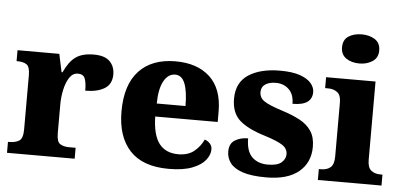

<svg xmlns="http://www.w3.org/2000/svg" viewBox="-52 -881 2091 998"><g transform="rotate(5 993.5 -382.0)"><path d="M14 0V-57H19Q53 -57 72.5 -69.5Q92 -82 92 -129V-411Q92 -455 75 -467Q58 -479 25 -479H22V-536H240L260 -442H265Q290 -498 324.5 -523Q359 -548 419 -548Q477 -548 503 -521.5Q529 -495 529 -454Q529 -403 491.5 -380Q454 -357 391 -357Q391 -398 382.5 -420Q374 -442 346 -442Q319 -442 302 -416.5Q285 -391 276.5 -352.5Q268 -314 268 -276V-124Q268 -80 286 -68.5Q304 -57 333 -57H367V0Z M858 10Q722 10 655 -62.5Q588 -135 588 -266Q588 -406 655.5 -478Q723 -550 846 -550Q960 -550 1025.5 -489Q1091 -428 1091 -309V-255H765Q767 -159 801 -114.5Q835 -70 901 -70Q952 -70 983.5 -95.5Q1015 -121 1032 -158Q1048 -153 1059.5 -140.5Q1071 -128 1071 -110Q1071 -82 1049.5 -54.5Q1028 -27 981 -8.5Q934 10 858 10ZM917 -323Q917 -398 901 -439.5Q885 -481 850 -481Q813 -481 790.5 -440.5Q768 -400 767 -323Z M1367 10Q1289 10 1243.5 -5.5Q1198 -21 1178.5 -47.5Q1159 -74 1159 -107Q1159 -149 1188 -166.5Q1217 -184 1256 -184Q1256 -118 1286.5 -87.5Q1317 -57 1370 -57Q1419 -57 1440.5 -75.5Q1462 -94 1462 -119Q1462 -149 1433.5 -167Q1405 -185 1341 -205Q1252 -232 1208.5 -270.5Q1165 -309 1165 -383Q1165 -468 1227 -508.5Q1289 -549 1391 -549Q1456 -549 1495.5 -535Q1535 -521 1553.5 -499Q1572 -477 1572 -453Q1572 -419 1547.5 -401Q1523 -383 1470 -383Q1470 -432 1443 -458Q1416 -484 1375 -484Q1340 -484 1319.5 -470Q1299 -456 1299 -430Q1299 -400 1324.5 -382.5Q1350 -365 1419 -343Q1473 -326 1512.5 -305Q1552 -284 1573.5 -251.5Q1595 -219 1595 -169Q1595 -87 1536.5 -38.5Q1478 10 1367 10Z M1798 -622Q1757 -622 1729 -641Q1701 -660 1701 -698Q1701 -738 1729 -756Q1757 -774 1798 -774Q1837 -774 1866 -756Q1895 -738 1895 -698Q1895 -660 1866 -641Q1837 -622 1798 -622ZM1636 0V-57H1648Q1678 -57 1696.5 -72.5Q1715 -88 1715 -130V-412Q1715 -450 1695.5 -464.5Q1676 -479 1648 -479H1632V-536H1890V-128Q1890 -87 1909 -72Q1928 -57 1957 -57H1968V0Z"/></g></svg>

Font: Noto Serif Sinhala ExtraBold
Style: Regular
Weight: 800
Designer: Jelle Bosma - Monotype Design Team
Foundry: Monotype Imaging Inc.
Version: Version 2.007; ttfautohint (v1.8.4.7-5d5b)